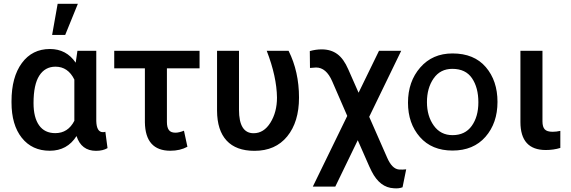

<svg xmlns="http://www.w3.org/2000/svg" viewBox="-20 -802 3073 1034"><path d="M498.5 -528.3H397L387.7 -464.4Q337.4 -538.1 249 -538.1Q153.3 -538.1 97.7 -462.4Q42 -386.7 42 -256.8V-250.5Q42 -129.4 97.4 -59.8Q152.8 9.8 248 9.8Q342.3 9.8 392.1 -69.3Q418 10.3 497.1 10.3Q534.2 10.3 559.1 -4.4L547.4 -92.3Q542.5 -90.3 534.2 -90.3Q500 -90.3 498.5 -150.4ZM160.6 -246.6Q160.6 -346.7 191.7 -394.8Q222.7 -442.9 278.8 -442.9Q346.2 -442.9 380.4 -373.5V-151.4Q346.2 -85 277.8 -85Q220.2 -85 190.4 -127.2Q160.6 -169.4 160.6 -246.6ZM290.5 -781.7 260.7 -613.8H331.1L399.4 -781.7Z M1054.7 -434.1V-528.3H595.2V-434.1H760.3V-143.1Q762.7 9.8 897.5 9.8Q950.2 9.8 989.3 -11.7L970.7 -98.1Q943.8 -87.4 924.8 -87.4Q899.9 -87.4 889.4 -101.8Q878.9 -116.2 878.9 -145V-434.1Z M1267.1 -528.3H1148.9V-205.6Q1149.4 -100.1 1200.4 -44.9Q1251.5 10.3 1350.6 10.3Q1463.4 10.3 1526.9 -67.6Q1590.3 -145.5 1590.3 -276.4Q1590.3 -416 1534.2 -528.3H1416.5Q1470.2 -389.2 1471.7 -276.4Q1471.7 -198.2 1436.3 -141.4Q1400.9 -84.5 1345.7 -84.5Q1267.1 -84.5 1267.1 -210.9Z M1712.4 -536.1Q1680.7 -536.1 1648.4 -526.9L1649.4 -436L1682.1 -438.5Q1736.8 -438.5 1769 -364.3L1850.1 -177.7L1664.6 203.1H1785.6L1906.7 -46.9L1968.3 93.3L1981.4 120.6Q2025.9 208.5 2101.1 211.9Q2127.4 214.4 2147.9 206.5L2167.5 109.9L2147.9 111.3L2127.9 110.8Q2090.8 106.9 2064.9 46.9L1968.3 -172.9L2140.6 -528.3H2021L1911.1 -302.7L1855.5 -428.7Q1831.1 -485.4 1796.6 -510.7Q1762.2 -536.1 1712.4 -536.1Z M2417 8.8Q2529.8 8.8 2594.5 -65.2Q2659.2 -139.2 2659.2 -253.2Q2659.2 -367.2 2596.2 -440.7Q2533.2 -514.2 2417 -514.2Q2309.1 -514.2 2243.2 -438.5Q2177.2 -362.8 2177.2 -249Q2177.2 -137.2 2241.2 -64.2Q2305.2 8.8 2417 8.8ZM2416 -431.2Q2487.8 -431.2 2522 -380.6Q2556.2 -330.1 2556.2 -251Q2556.2 -173.8 2520.5 -124Q2484.9 -74.2 2417 -74.2Q2353 -74.2 2316.2 -125.5Q2279.3 -176.8 2279.3 -252Q2279.3 -328.1 2315.2 -379.6Q2351.1 -431.2 2416 -431.2Z M2901.4 -528.3H2782.7V-145Q2782.7 5.9 2919.4 5.9Q2961.4 5.9 2997.6 -5.4V-97.2Q2976.6 -92.3 2956.1 -92.3Q2925.8 -92.3 2913.6 -105.5Q2901.4 -118.7 2901.4 -148.4Z"/></svg>

Font: FAU Chimera Medium
Style: Regular
Weight: 500
Version: Version 1.002;hotconv 1.0.117;makeotfexe 2.5.65602